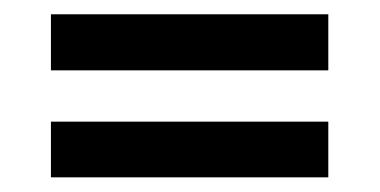

<svg xmlns="http://www.w3.org/2000/svg" viewBox="-20 -508 518 262"><path d="M49.5 -412V-488.5H428V-412ZM49.5 -266V-342H428V-266Z"/></svg>

Font: Big Shoulders Text Thin SemiBold
Style: Regular
Weight: 600
Version: Version 2.002